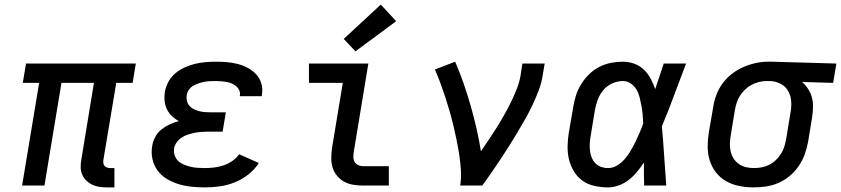

<svg xmlns="http://www.w3.org/2000/svg" viewBox="-20 -806 3653 834"><path d="M445 8Q428 8 411.5 5.5Q395 3 381 -3.5Q367 -10 355.5 -21Q344 -32 337.5 -46.5Q331 -61 330.5 -78Q330 -95 333 -111L388 -446H247L173 0H76L150 -446H79L93 -530H570L556 -446H485L429 -111Q428 -104 429 -97Q430 -90 434.5 -85Q439 -80 445.5 -78Q452 -76 459 -76H477V8Z M870 8Q841 8 812 5Q783 2 756.5 -6Q730 -14 706 -28Q682 -42 665.5 -64Q649 -86 642.5 -114Q636 -142 641 -171Q644 -191 654 -210.5Q664 -230 681 -243.5Q698 -257 717.5 -266Q737 -275 757 -280Q740 -289 726.5 -302Q713 -315 705 -331.5Q697 -348 695 -367.5Q693 -387 696 -407Q700 -429 711.5 -450.5Q723 -472 741.5 -487.5Q760 -503 782 -513Q804 -523 826.5 -528.5Q849 -534 872 -536Q895 -538 917 -538Q942 -538 966 -536Q990 -534 1013 -528Q1036 -522 1056.5 -511Q1077 -500 1092.5 -483.5Q1108 -467 1115 -444Q1122 -421 1118 -397Q1118 -395 1117.5 -393Q1117 -391 1117 -388H1021Q1021 -389 1021.5 -390Q1022 -391 1022 -392Q1024 -404 1019 -414.5Q1014 -425 1005.5 -432Q997 -439 986.5 -443.5Q976 -448 964.5 -450Q953 -452 941 -453Q929 -454 917 -454Q905 -454 892.5 -453.5Q880 -453 867.5 -450.5Q855 -448 843 -444Q831 -440 819.5 -433.5Q808 -427 800.5 -416Q793 -405 791 -392Q789 -380 792 -367.5Q795 -355 803 -346Q811 -337 822.5 -331.5Q834 -326 846 -323Q858 -320 870.5 -319Q883 -318 896 -318H961L947 -234H882Q868 -234 853.5 -233Q839 -232 825 -229Q811 -226 796.5 -221.5Q782 -217 769 -208.5Q756 -200 747 -187Q738 -174 736 -160Q734 -145 739 -130.5Q744 -116 755 -106Q766 -96 780 -90.5Q794 -85 808.5 -81.5Q823 -78 839 -77Q855 -76 870 -76Q890 -76 910.5 -78.5Q931 -81 950.5 -87.5Q970 -94 988 -106Q1006 -118 1019 -136L1104 -98Q1086 -69 1058 -47.5Q1030 -26 998.5 -13.5Q967 -1 934.5 3.5Q902 8 870 8Z M1557 0Q1535 0 1514 -3.5Q1493 -7 1475.5 -16.5Q1458 -26 1444.5 -42Q1431 -58 1425 -77.5Q1419 -97 1419 -118.5Q1419 -140 1422 -162L1469 -446H1322V-530H1580L1517 -148Q1515 -136 1515 -124.5Q1515 -113 1520 -103.5Q1525 -94 1535.5 -89Q1546 -84 1557 -84H1669V0ZM1524 -583 1473 -637 1634 -786 1701 -714Z M1979 0Q1984 -33 1982 -66.5Q1980 -100 1975 -132.5Q1970 -165 1963.5 -197Q1957 -229 1949.5 -260.5Q1942 -292 1933 -323Q1924 -354 1914 -384.5Q1904 -415 1893 -445Q1882 -475 1869 -504L1957 -538Q1977 -492 1993.5 -444.5Q2010 -397 2024 -348Q2038 -299 2049.5 -249.5Q2061 -200 2069 -149Q2087 -175 2104.5 -201Q2122 -227 2138.5 -253.5Q2155 -280 2170.5 -307.5Q2186 -335 2199.5 -362.5Q2213 -390 2224.5 -419Q2236 -448 2241 -477L2249 -530H2346L2337 -477Q2332 -445 2320 -413.5Q2308 -382 2293.5 -351Q2279 -320 2262 -290Q2245 -260 2227.5 -230.5Q2210 -201 2191.5 -172Q2173 -143 2154 -114Q2135 -85 2115 -56.5Q2095 -28 2075 0Z M2621 8Q2591 8 2562 1.5Q2533 -5 2510.5 -21Q2488 -37 2473 -61.5Q2458 -86 2451.5 -113.5Q2445 -141 2445.5 -171Q2446 -201 2451 -231L2470 -341Q2474 -367 2482 -392Q2490 -417 2504.5 -440.5Q2519 -464 2539 -483.5Q2559 -503 2583.5 -515.5Q2608 -528 2634 -533Q2660 -538 2686 -538Q2712 -538 2736 -529Q2760 -520 2777.5 -503Q2795 -486 2806.5 -464Q2818 -442 2826 -419Q2835 -446 2844.5 -474Q2854 -502 2863 -530H2960Q2934 -462 2908.5 -393Q2883 -324 2855 -257Q2861 -193 2865 -128.5Q2869 -64 2874 0H2778Q2777 -25 2777 -50Q2777 -75 2777 -100Q2763 -79 2747 -59.5Q2731 -40 2711 -24.5Q2691 -9 2667.5 -0.5Q2644 8 2621 8ZM2621 -76Q2642 -76 2661 -87.5Q2680 -99 2694.5 -116Q2709 -133 2720 -152Q2731 -171 2740.5 -190.5Q2750 -210 2758.5 -230Q2767 -250 2774 -270Q2773 -289 2771.5 -308Q2770 -327 2766.5 -345.5Q2763 -364 2758.5 -382.5Q2754 -401 2745 -416.5Q2736 -432 2720.5 -443Q2705 -454 2686 -454Q2663 -454 2640 -444Q2617 -434 2601 -415Q2585 -396 2576.5 -373Q2568 -350 2564 -327L2546 -217Q2543 -201 2542 -185Q2541 -169 2542.5 -153.5Q2544 -138 2549.5 -123.5Q2555 -109 2565 -98Q2575 -87 2590 -81.5Q2605 -76 2621 -76Z M3253 8Q3222 8 3191.5 2Q3161 -4 3135 -18.5Q3109 -33 3090.5 -56.5Q3072 -80 3063 -108.5Q3054 -137 3054 -168.5Q3054 -200 3059 -231L3078 -341Q3082 -368 3092 -394.5Q3102 -421 3119 -444Q3136 -467 3159 -485Q3182 -503 3208.5 -514.5Q3235 -526 3262 -532Q3289 -538 3316 -538Q3320 -538 3324.5 -538Q3329 -538 3333 -538L3613 -530L3599 -446L3464 -450Q3479 -437 3490 -420Q3501 -403 3506.5 -383.5Q3512 -364 3511.5 -342Q3511 -320 3508 -299L3490 -189Q3485 -162 3475.5 -135.5Q3466 -109 3449.5 -85Q3433 -61 3410.5 -42Q3388 -23 3361.5 -11.5Q3335 0 3307.5 4Q3280 8 3253 8ZM3254 -76Q3271 -76 3288 -79Q3305 -82 3321 -90Q3337 -98 3350 -110.5Q3363 -123 3372.5 -138Q3382 -153 3387 -169.5Q3392 -186 3395 -203L3413 -313Q3418 -337 3417 -362Q3416 -387 3405 -408Q3394 -429 3373.5 -440.5Q3353 -452 3328 -454H3319Q3317 -454 3314.5 -454Q3312 -454 3310 -454Q3294 -454 3277.5 -450Q3261 -446 3245.5 -438Q3230 -430 3217 -417.5Q3204 -405 3194.5 -390.5Q3185 -376 3180 -360Q3175 -344 3172 -327L3154 -217Q3151 -200 3150.5 -182Q3150 -164 3154 -147.5Q3158 -131 3167 -117Q3176 -103 3189.5 -93.5Q3203 -84 3220 -80Q3237 -76 3254 -76Z"/></svg>

Font: Iosevka Curly Medium Extended
Style: Italic
Weight: 500
Width: 7
Italic angle: -9°
Monospace: yes
Designer: Belleve Invis
Foundry: Belleve Invis
Version: Version 11.1.0; ttfautohint (v1.8.3)